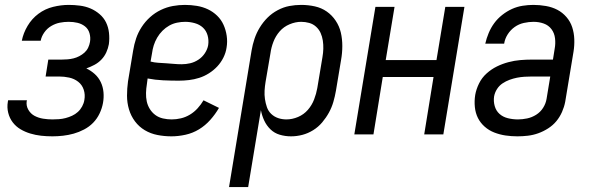

<svg xmlns="http://www.w3.org/2000/svg" viewBox="-20 -548 2415 783"><path d="M194 8Q170 8 147.5 5.5Q125 3 103.5 -3.5Q82 -10 63.5 -21Q45 -32 32 -49Q19 -66 13.5 -88Q8 -110 12 -133L13 -139H90L89 -136Q86 -117 95.5 -100.5Q105 -84 121 -75.5Q137 -67 156 -64Q175 -61 194 -61Q207 -61 220.5 -62Q234 -63 247.5 -66.5Q261 -70 274 -76Q287 -82 297.5 -91.5Q308 -101 315 -114Q322 -127 324 -140Q328 -162 321.5 -182Q315 -202 299 -214.5Q283 -227 262.5 -231.5Q242 -236 221 -236H166L177 -305H232Q243 -305 255.5 -306Q268 -307 280 -310Q292 -313 303.5 -319Q315 -325 324.5 -333.5Q334 -342 339.5 -353.5Q345 -365 347 -377Q350 -395 345 -412.5Q340 -430 326.5 -440.5Q313 -451 296 -455Q279 -459 260 -459Q242 -459 224 -455.5Q206 -452 189 -442Q172 -432 160.5 -415.5Q149 -399 146 -382H69Q75 -413 92.5 -442.5Q110 -472 137 -492Q164 -512 196.5 -520Q229 -528 260 -528Q283 -528 306 -525Q329 -522 349 -513.5Q369 -505 386 -490.5Q403 -476 412.5 -456.5Q422 -437 424.5 -414Q427 -391 424 -368Q421 -351 413.5 -334.5Q406 -318 393.5 -305Q381 -292 365 -283.5Q349 -275 332 -269Q351 -260 366.5 -246Q382 -232 391 -213Q400 -194 402 -172Q404 -150 400 -128Q396 -106 386 -85Q376 -64 360 -47.5Q344 -31 323 -20Q302 -9 280.5 -3Q259 3 237 5.5Q215 8 194 8Z M679 8Q650 8 622 2.5Q594 -3 570.5 -17Q547 -31 530.5 -53Q514 -75 506 -102Q498 -129 498 -158Q498 -187 502 -216L523 -342Q527 -367 535 -391Q543 -415 557.5 -437.5Q572 -460 592 -478Q612 -496 636 -507.5Q660 -519 685 -523.5Q710 -528 734 -528Q759 -528 783 -524Q807 -520 828 -510Q849 -500 865.5 -484Q882 -468 891.5 -447Q901 -426 904.5 -402Q908 -378 904 -354Q901 -333 891 -313Q881 -293 866 -277Q851 -261 832 -249Q813 -237 792.5 -230.5Q772 -224 751 -221.5Q730 -219 709 -219Q677 -219 645 -220.5Q613 -222 582 -228L579 -205Q576 -187 575.5 -169Q575 -151 578.5 -134.5Q582 -118 591 -103.5Q600 -89 613.5 -79Q627 -69 644.5 -65Q662 -61 680 -61Q699 -61 718 -65.5Q737 -70 754.5 -80.5Q772 -91 786 -106.5Q800 -122 810 -139L873 -108Q858 -82 837.5 -59Q817 -36 791.5 -20.5Q766 -5 736.5 1.5Q707 8 679 8ZM721 -286Q738 -286 755.5 -290Q773 -294 789 -304.5Q805 -315 815.5 -331Q826 -347 829 -364Q832 -385 826.5 -404Q821 -423 807.5 -435.5Q794 -448 774.5 -453.5Q755 -459 735 -459Q719 -459 702 -455.5Q685 -452 670 -443.5Q655 -435 642.5 -422.5Q630 -410 621 -394.5Q612 -379 607 -363Q602 -347 600 -331L594 -297Q609 -293 625 -292Q641 -291 657 -290Q673 -289 689 -287.5Q705 -286 721 -286Z M914 215 1006 -342Q1010 -366 1018 -390Q1026 -414 1039.5 -436Q1053 -458 1071 -476Q1089 -494 1112.5 -506.5Q1136 -519 1160 -523.5Q1184 -528 1208 -528Q1237 -528 1264 -522Q1291 -516 1312.5 -501Q1334 -486 1349 -463.5Q1364 -441 1370 -415Q1376 -389 1376 -360.5Q1376 -332 1371 -304L1350 -178Q1346 -155 1339.5 -132.5Q1333 -110 1321.5 -89Q1310 -68 1294 -49Q1278 -30 1257 -17Q1236 -4 1213 2Q1190 8 1167 8Q1143 8 1121 1.5Q1099 -5 1083 -20.5Q1067 -36 1057.5 -56.5Q1048 -77 1044 -99L992 215ZM1148 -61Q1172 -61 1195.5 -71Q1219 -81 1235.5 -100Q1252 -119 1261 -142.5Q1270 -166 1274 -189L1295 -315Q1298 -332 1298.5 -349Q1299 -366 1296.5 -382.5Q1294 -399 1287.5 -413.5Q1281 -428 1269 -439Q1257 -450 1241 -454.5Q1225 -459 1208 -459Q1185 -459 1161 -449Q1137 -439 1120.5 -420Q1104 -401 1095 -377.5Q1086 -354 1083 -331L1063 -214Q1060 -196 1059 -178.5Q1058 -161 1060.5 -144Q1063 -127 1068.5 -111Q1074 -95 1086 -83.5Q1098 -72 1114 -66.5Q1130 -61 1148 -61Z M1425 0 1511 -520H1589L1553 -303H1760L1796 -520H1874L1788 0H1710L1748 -234H1541L1503 0Z M2090 8Q2065 8 2041.5 4.5Q2018 1 1996 -7.5Q1974 -16 1956.5 -31.5Q1939 -47 1929 -67Q1919 -87 1916.5 -111.5Q1914 -136 1918 -161Q1922 -184 1933.5 -207.5Q1945 -231 1964.5 -248.5Q1984 -266 2006.5 -277Q2029 -288 2053.5 -294.5Q2078 -301 2102 -303Q2126 -305 2150 -305H2235L2242 -349Q2246 -370 2243.5 -391.5Q2241 -413 2229 -429Q2217 -445 2197.5 -452Q2178 -459 2156 -459Q2137 -459 2116.5 -454.5Q2096 -450 2079 -438Q2062 -426 2050.5 -408Q2039 -390 2036 -370H1959Q1964 -392 1973 -413.5Q1982 -435 1995.5 -453.5Q2009 -472 2028 -487Q2047 -502 2068 -511.5Q2089 -521 2111.5 -524.5Q2134 -528 2155 -528Q2181 -528 2206.5 -523.5Q2232 -519 2253 -508Q2274 -497 2290 -478.5Q2306 -460 2313.5 -437Q2321 -414 2322 -388.5Q2323 -363 2319 -338L2285 -133Q2281 -112 2272 -91.5Q2263 -71 2249 -54Q2235 -37 2215.5 -24.5Q2196 -12 2175 -4.5Q2154 3 2132.5 5.5Q2111 8 2090 8ZM2092 -61Q2110 -61 2129.5 -65Q2149 -69 2166.5 -80Q2184 -91 2195 -108.5Q2206 -126 2209 -145L2224 -236H2150Q2135 -236 2119 -235Q2103 -234 2088 -231Q2073 -228 2058 -222.5Q2043 -217 2029.5 -208Q2016 -199 2007 -185Q1998 -171 1995 -155Q1992 -135 1997.5 -115.5Q2003 -96 2017 -83.5Q2031 -71 2051 -66Q2071 -61 2092 -61Z"/></svg>

Font: Iosevka QP
Style: Italic
Weight: 400
Italic angle: -9°
Designer: Belleve Invis
Foundry: Belleve Invis
Version: Version 20.0.0; ttfautohint (v1.8.4)